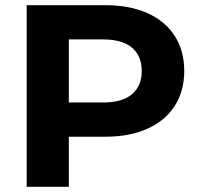

<svg xmlns="http://www.w3.org/2000/svg" viewBox="-20 -720 772 740"><path d="M82.9 0V-700H385.6Q479.9 -700 548.1 -669.5Q616.3 -639 653.2 -581.9Q690.1 -524.8 690.1 -446.3Q690.1 -368.3 653.2 -311.4Q616.3 -254.5 548.1 -223.8Q479.9 -193.1 385.6 -193.1H172.9L245.3 -265.8V0ZM245.3 -248.2 172.9 -325H377.2Q451.5 -325 488.9 -357Q526.3 -388.9 526.3 -446.3Q526.3 -504.2 488.9 -536.1Q451.5 -568.1 377.2 -568.1H172.9L245.3 -644.9Z"/></svg>

Font: Montserrat Alternates Thin
Style: Regular
Weight: 100
Designer: Julieta Ulanovsky
Foundry: Julieta Ulanovsky
Version: Version 9.000